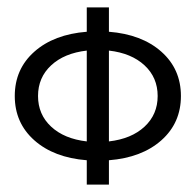

<svg xmlns="http://www.w3.org/2000/svg" viewBox="-20 -500 530 520"><path d="M275 -117Q336 -124 371.5 -157Q407 -190 407 -240Q407 -290 371.5 -323Q336 -356 275 -363ZM215 0V-66Q126 -73 73 -120Q20 -167 20 -240Q20 -313 73 -360Q126 -407 215 -414V-480H275V-414Q364 -407 417 -360Q470 -313 470 -240Q470 -167 417 -120Q364 -73 275 -66V0ZM215 -117V-363Q154 -356 118.5 -323Q83 -290 83 -240Q83 -190 118.5 -157Q154 -124 215 -117Z"/></svg>

Font: Glametrix
Style: Regular
Weight: 500
Designer: gluk
Foundry: gluk
Version: Version 0.40